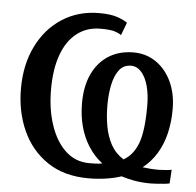

<svg xmlns="http://www.w3.org/2000/svg" viewBox="-46 -614 685 671"><g transform="rotate(5 297.0 -279.0)"><path d="M288 11Q203 11 144.5 -28.2Q86 -67.5 56 -133.8Q26 -200 26 -281Q26 -365.5 58 -430.2Q90 -495 146.5 -531.2Q203 -567.5 276 -567.5Q318 -567.5 342.2 -558.5Q366.5 -549.5 375 -542L358 -497.5Q348.5 -504.5 333.2 -509Q318 -513.5 285 -513.5Q237.5 -513.5 202.8 -486.8Q168 -460 149.5 -409.5Q131 -359 131 -287.5Q131 -218 149.8 -162.2Q168.5 -106.5 203.2 -74.2Q238 -42 286 -42Q297.5 -42 305.2 -42.2Q313 -42.5 319 -43Q325 -43.5 332 -45Q303.5 -67 283.5 -98Q263.5 -129 253.2 -167.2Q243 -205.5 243 -249Q243 -308.5 263.2 -351.5Q283.5 -394.5 320.5 -417.8Q357.5 -441 407.5 -441Q452 -441 486.5 -417.2Q521 -393.5 540.8 -351.5Q560.5 -309.5 560.5 -255Q560.5 -209.5 551 -170Q541.5 -130.5 522 -98.5Q502.5 -66.5 473.5 -44Q484 -42.5 499.5 -41.2Q515 -40 530.5 -40Q546 -40.5 557.5 -41.5Q569 -42.5 575.5 -44L572.5 4Q567.5 5.5 555.5 6.8Q543.5 8 529.8 9Q516 10 506.5 10Q478 10 452 5.8Q426 1.5 403.5 -6Q379.5 2 350 6.5Q320.5 11 288 11ZM404.5 -65.5Q438.5 -84.5 454.8 -127.8Q471 -171 471 -259.5Q471 -298 462.8 -328.5Q454.5 -359 439 -376.5Q423.5 -394 402.5 -394Q376.5 -394 361 -373.8Q345.5 -353.5 338.8 -320.5Q332 -287.5 332 -249.5Q332 -212 338.2 -176.5Q344.5 -141 360.2 -112.2Q376 -83.5 404.5 -65.5Z"/></g></svg>

Font: Merriweather 24pt SemiCondensed
Style: Regular
Weight: 400
Width: 4
Designer: Eben Sorkin
Foundry: Eben Sorkin
Version: Version 2.100